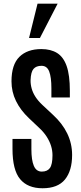

<svg xmlns="http://www.w3.org/2000/svg" viewBox="-20 -1006 438 1036"><path d="M209.5 9.8Q129.4 9.8 88.4 -39.6Q47.4 -88.9 47.4 -202.6V-256.3H149.4V-200.7Q149.4 -142.1 162.6 -111.1Q175.8 -80.1 205.6 -80.1Q235.4 -80.1 249.3 -99.4Q263.2 -118.7 263.2 -168.5Q263.2 -193.8 255.4 -219Q247.6 -244.1 231.7 -268.8Q215.8 -293.5 190.9 -316.4L136.2 -368.2Q90.3 -411.6 66.2 -461.2Q42 -510.7 42 -567.4Q42 -657.2 84.5 -699.2Q127 -741.2 203.1 -741.2Q253.9 -741.2 288.1 -720Q322.3 -698.7 339.6 -649.7Q356.9 -600.6 356.9 -516.1V-480H257.3V-530.3Q257.3 -588.9 245.6 -619.9Q233.9 -650.9 204.1 -650.9Q175.3 -650.9 160.9 -634.3Q146.5 -617.7 145 -573.7Q144.5 -551.3 150.9 -528.3Q157.2 -505.4 171.6 -483.2Q186 -460.9 209 -439.5L265.1 -387.2Q316.9 -339.8 343 -285.4Q369.1 -231 369.1 -169.9Q369.1 -85 330.6 -37.6Q292 9.8 209.5 9.8ZM136.7 -800.8 182.6 -986.3H291L195.3 -800.8Z"/></svg>

Font: Antonio Medium
Style: Regular
Weight: 500
Designer: Vernon Adams
Foundry: Vernon Adams
Version: Version 1.002